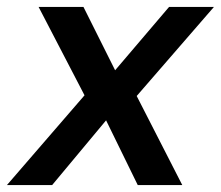

<svg xmlns="http://www.w3.org/2000/svg" viewBox="-43 -532 635 552"><path d="M-23 0 200 -258 68 -512H197L288 -330L443 -512H572L350 -256L481 0H353L262 -186L107 0Z"/></svg>

Font: DM Sans 12pt SemiBold
Style: Italic
Weight: 600
Italic angle: -10°
Version: Version 4.004;gftools[0.9.30]